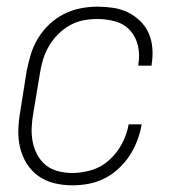

<svg xmlns="http://www.w3.org/2000/svg" viewBox="-20 -548 540 576"><path d="M197 8Q169 8 142.5 1.5Q116 -5 95 -20Q74 -35 60 -57.5Q46 -80 40 -106Q34 -132 35 -159.5Q36 -187 41 -215L60 -335Q65 -360 72.5 -385Q80 -410 94 -433Q108 -456 128 -475Q148 -494 172 -506Q196 -518 221.5 -523Q247 -528 272 -528Q296 -528 319.5 -524.5Q343 -521 363.5 -511Q384 -501 400.5 -485Q417 -469 426 -448.5Q435 -428 437 -404Q439 -380 435 -356Q435 -355 435 -353.5Q435 -352 435 -351H395Q395 -352 395 -353Q395 -354 395 -355Q400 -383 394 -410Q388 -437 370.5 -456.5Q353 -476 326.5 -483.5Q300 -491 272 -491Q251 -491 230 -487Q209 -483 189.5 -472Q170 -461 154 -445Q138 -429 127 -410Q116 -391 109.5 -370.5Q103 -350 100 -329L80 -209Q76 -187 75 -165.5Q74 -144 78 -123Q82 -102 92 -83.5Q102 -65 117.5 -52.5Q133 -40 154 -34.5Q175 -29 197 -29Q226 -29 255.5 -38Q285 -47 308.5 -68.5Q332 -90 346.5 -118Q361 -146 366 -175H405Q401 -151 392 -127Q383 -103 369 -81.5Q355 -60 335.5 -42Q316 -24 293 -12.5Q270 -1 245.5 3.5Q221 8 197 8Z"/></svg>

Font: Iosevka SS04 XLt Obl
Style: Regular
Weight: 200
Italic angle: -9°
Monospace: yes
Designer: Belleve Invis
Foundry: Belleve Invis
Version: Version 19.0.0; ttfautohint (v1.8.4)